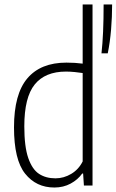

<svg xmlns="http://www.w3.org/2000/svg" viewBox="-20 -828 520 857"><path d="M42.5 -259.5Q42.5 -408 102 -478.2Q161.5 -548.5 276.5 -548.5Q315 -548.5 349 -544V-808H393V0H354.5L351 -53.5H347Q327.5 -26 295.2 -8.5Q263 9 222.5 9Q141.5 9 92 -53Q42.5 -115 42.5 -259.5ZM349 -107.5V-502Q334.5 -504.5 313 -506.5Q291.5 -508.5 274.5 -508.5Q181.5 -508.5 135 -451Q88.5 -393.5 88.5 -264Q88.5 -173.5 106.2 -122.5Q124 -71.5 154.5 -51.8Q185 -32 227.5 -32Q264.5 -32 297.8 -51.8Q331 -71.5 349 -107.5ZM442.5 -808H480.5Q480.5 -753 475.8 -696Q471 -639 461 -590H433Q442.5 -673.5 442.5 -808Z"/></svg>

Font: Encode Sans Condensed ExLight
Style: Regular
Weight: 275
Width: 3
Designer: Multiple Designers
Foundry: Impallari Type
Version: Version 2.000